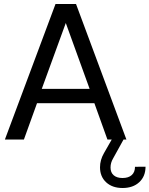

<svg xmlns="http://www.w3.org/2000/svg" viewBox="-20 -702 752 966"><path d="M166.3 -182.9H454.8L520.5 0H616L362.5 -681.9H259.3L4.6 0H100.3ZM190.2 -254.9 311 -586.2 430.9 -254.9ZM596.7 243.9Q649.2 243.9 680.7 214.6Q712.2 185.3 712.2 136.7L659.2 137.2Q659.2 164.1 642.8 178.8Q626.5 193.6 596.4 193.6Q567.9 193.6 552 179.8Q536.1 166 536.1 140.9Q536.1 116.7 549.1 95L601.6 0V-0.7H542.2V0L502.9 68.8Q483.2 103 483.2 139.6Q483.2 186.8 514.2 215.3Q545.2 243.9 596.7 243.9Z"/></svg>

Font: Estedad-FD-VF Thin
Style: Regular
Weight: 100
Designer: Amin Abedi
Version: Version 5.0